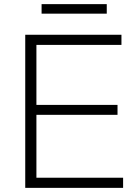

<svg xmlns="http://www.w3.org/2000/svg" viewBox="-20 -908 674 928"><path d="M181 -888H496V-842H181ZM102 -740H567V-691H156V-401H548V-353H156V-49H575V0H102Z"/></svg>

Font: Encode Sans Wide
Style: ExtraLight
Weight: 200
Designer: Pablo Impallari, Andres Torresi
Foundry: Pablo Impallari, Andres Torresi
Version: Version 1.000; ttfautohint (v1.00) -l 8 -r 50 -G 200 -x 14 -